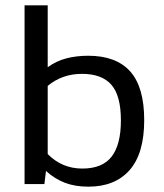

<svg xmlns="http://www.w3.org/2000/svg" viewBox="-20 -694 617 724"><path d="M523.8 -241Q523.8 -365.9 470.7 -424.9Q417.7 -483.8 312.6 -483.8Q267.8 -483.8 229.7 -473.8Q191.5 -463.7 159.9 -440.5V-674H72.6V0H147.4L153.4 -49.4Q186.3 -19.5 224.7 -4.8Q263 9.9 313.4 9.9Q413.7 9.9 468.8 -52.6Q523.8 -115.2 523.8 -241ZM159.9 -113.1V-370.1Q214.5 -415.5 289.1 -415.5Q364 -415.5 400 -374.4Q435.9 -333.2 435.9 -239.9Q435.9 -148.7 401 -103.5Q366.2 -58.4 290.3 -58.4Q213.8 -58.4 159.9 -113.1Z"/></svg>

Font: Arad-VF Thin Dots1
Style: Regular
Weight: 100
Designer: Mohammad Darvishi
Version: Version 1.000;August 30, 2024;FontCreator 15.0.0.2992 64-bit